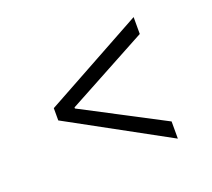

<svg xmlns="http://www.w3.org/2000/svg" viewBox="-85 -547 730 662"><g transform="rotate(-20 280.0 -216.0)"><path d="M97 -193V-238L463 -439V-377L165 -216V-212L463 -56V7Z"/></g></svg>

Font: Bellefair
Style: Regular
Weight: 400
Designer: Nick Shinn, Liron Lavi Turkenic
Foundry: Shinntype
Version: Version 1.003;PS 001.003;hotconv 1.0.88;makeotf.lib2.5.64775